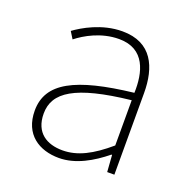

<svg xmlns="http://www.w3.org/2000/svg" viewBox="-104 -641 744 754"><g transform="rotate(20 268.0 -263.5)"><path d="M218 13C288 13 354 -26 408 -70H411L416 0H446V-341C446 -448 408 -540 284 -540C198 -540 125 -496 92 -472L110 -443C144 -470 207 -507 282 -507C391 -507 413 -414 410 -329C173 -302 66 -247 66 -130C66 -30 136 13 218 13ZM221 -20C157 -20 103 -50 103 -131C103 -220 181 -273 410 -298V-109C341 -50 284 -20 221 -20Z"/></g></svg>

Font: Noto Sans CJK SC Thin
Style: Regular
Weight: 100
Designer: Ryoko NISHIZUKA 西塚涼子 (kana, bopomofo & ideographs); Paul D. Hunt (Latin, Greek & Cyrillic); Sandoll Communications 산돌커뮤니
Foundry: Adobe
Version: Version 2.004;hotconv 1.0.118;makeotfexe 2.5.65603